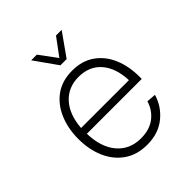

<svg xmlns="http://www.w3.org/2000/svg" viewBox="-203 -863 1007 1007"><g transform="rotate(-45 300.0 -360.0)"><path d="M310 12Q234 12 181.5 -25Q129 -62 102 -124.5Q75 -187 75 -265Q75 -343 102 -406Q129 -469 180 -505.5Q231 -542 306 -542Q379 -542 430 -506Q481 -470 507 -408.5Q533 -347 533 -269V-253H126Q129 -150 178.5 -92.5Q228 -35 310 -35Q374 -35 415 -66.5Q456 -98 471 -149L523 -145Q503 -77 447.5 -32.5Q392 12 310 12ZM126 -296H481Q477 -390 431 -442.5Q385 -495 306 -495Q229 -495 181 -442.5Q133 -390 126 -296ZM192 -732H234L305 -636L376 -732H418L328 -605H282Z"/></g></svg>

Font: Geist Mono UltraLight
Style: Regular
Weight: 200
Monospace: yes
Designer: Basement.studio, Andrés Briganti, Mateo Zaragoza
Foundry: Basement.studio, Vercel, Andrés Briganti, Guido Ferreyra, Mateo Zaragoza
Version: Version 1.400; ttfautohint (v1.8.4.7-5d5b)